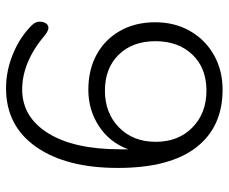

<svg xmlns="http://www.w3.org/2000/svg" viewBox="-81 -672 761 639"><g transform="rotate(-90 299.5 -352.5)"><path d="M437.3 -92.8Q481.9 -139.6 481.9 -215.8Q481.9 -292 437 -337.9Q392.1 -383.8 317.4 -383.8Q242.7 -383.8 194.8 -336.9Q147 -290 147 -214.8Q147 -139.6 194.6 -92.8Q242.2 -45.9 317.4 -45.9Q392.6 -45.9 437.3 -92.8ZM320.8 7.8Q195.8 7.8 127.9 -80.6Q60.1 -168.9 60.1 -340.8Q60.1 -512.7 130.1 -612.8Q200.2 -712.9 325.2 -712.9Q383.3 -712.9 439.2 -689.9Q495.1 -667 534.2 -627.9Q546.9 -615.2 546.9 -601.6Q546.9 -587.9 541 -579.8Q535.2 -571.8 526.4 -571.8Q517.6 -571.8 503.9 -582Q413.1 -659.2 321.3 -659.2Q229.5 -659.2 175.8 -573Q122.1 -486.8 122.1 -333V-306.2Q145 -368.2 199 -403.6Q252.9 -439 320.3 -439Q387.7 -439 438.2 -410.9Q488.8 -382.8 516.8 -332.5Q544.9 -282.2 544.9 -216.8Q544.9 -151.4 515.9 -100.6Q486.8 -49.8 435.8 -21Q384.8 7.8 320.8 7.8Z"/></g></svg>

Font: Nunito-Light
Style: Regular
Weight: 300
Designer: Vernon Adams
Foundry: newtypography
Version: Version 3.000